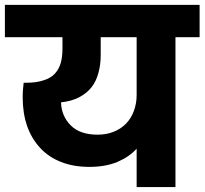

<svg xmlns="http://www.w3.org/2000/svg" viewBox="-37 -760 831 780"><path d="M359.9 -212.9Q396 -212.9 425.8 -225.1Q456.1 -237.8 476.1 -258.8Q496.6 -280.8 506.8 -309.1Q518.1 -340.3 518.1 -373V-608.9H372.1V-535.2Q372.1 -497.1 362.8 -463.9Q354 -430.2 335 -405.8Q316.9 -382.3 285.2 -365.2Q253.9 -348.6 210.9 -344.2Q212.4 -288.6 251 -250Q288.1 -212.9 359.9 -212.9ZM-17.1 -608.9V-740.2H773.9V-608.9H675.8V0H518.1V-155.8Q487.8 -122.6 439.9 -102.1Q391.1 -82 326.2 -82Q261.2 -82 210.9 -102.1Q160.6 -121.6 126 -159.2Q90.8 -197.3 73.2 -248Q55.2 -300.3 55.2 -363.8Q55.2 -384.3 56.2 -394L59.1 -423.8H68.8Q112.3 -423.8 141.1 -434.1Q169.4 -442.9 186 -460.9Q202.6 -479 210 -504.9Q216.8 -528.8 216.8 -564V-608.9Z"/></svg>

Font: PoppinsZ
Style: Bold
Weight: 700
Designer: Ninad Kale (Devanagari), Jonny Pinhorn (Latin)
Foundry: Indian Type Foundry
Version: Version 3.002;FEAKit 1.0